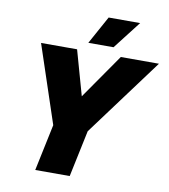

<svg xmlns="http://www.w3.org/2000/svg" viewBox="-97 -999 954 1081"><g transform="rotate(10 380.0 -458.5)"><path d="M178 0 234 -266 86 -710H292L364 -454L542 -710H760L431 -266L375 0ZM348 -757 436 -917H616L492 -757Z"/></g></svg>

Font: Geist Black
Style: Italic
Weight: 900
Italic angle: -12°
Designer: Basement.studio, Andrés Briganti, Mateo Zaragoza
Foundry: Basement.studio, Vercel, Andrés Briganti, Guido Ferreyra, Mateo Zaragoza
Version: Version 1.500; ttfautohint (v1.8.4.7-5d5b)